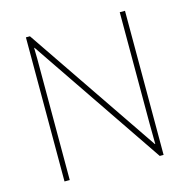

<svg xmlns="http://www.w3.org/2000/svg" viewBox="-105 -817 908 919"><g transform="rotate(-15 349.0 -357.0)"><path d="M594 0H575L130 -655H128Q129 -626 129 -601Q129 -576 129 -552.5Q129 -529 129 -502V0H103V-714H123L567 -61H569Q569 -86 568.5 -112Q568 -138 568 -163Q568 -188 568 -211V-714H594Z"/></g></svg>

Font: Noto Sans Armenian Thin
Style: Regular
Weight: 250
Version: Version 2.007